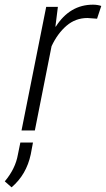

<svg xmlns="http://www.w3.org/2000/svg" viewBox="-60 -558 452 821"><path d="M89 0H32L137.5 -528.5H187.5L177 -444.5L178.5 -444Q238.5 -538 337.5 -538Q357 -538 373 -532.5L355 -478L314 -481Q263 -481 224.5 -448Q186 -415 160.5 -360.5ZM-10.5 243 -39.5 217.5Q6 163.5 16.5 103L27 51.5H81L71.5 102Q53 189 -10.5 243Z"/></svg>

Font: Roberto Sans Light
Style: Italic
Weight: 300
Italic angle: -11°
Designer: Google
Version: Version 1.00;June 11, 2020;FontCreator 12.0.0.2522 64-bit; t